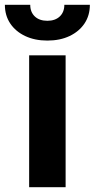

<svg xmlns="http://www.w3.org/2000/svg" viewBox="-60 -775 392 795"><path d="M60.7 0V-545.9H211.7V0ZM136 -607Q84 -607 44.3 -625.8Q4.6 -644.6 -17.6 -677.8Q-39.8 -711 -39.8 -755.1H65.2Q65.2 -724.8 84.3 -706.8Q103.3 -688.9 136.1 -688.9Q168.4 -688.9 187.4 -706.8Q206.4 -724.8 206.4 -755.1H312.1Q312.1 -711 289.9 -677.8Q267.6 -644.6 228.1 -625.8Q188.6 -607 136 -607Z"/></svg>

Font: Inter V
Style: 
Weight: 400
Designer: Rasmus Andersson
Foundry: rsms
Version: Version 4.000;git-a3f224843